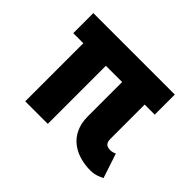

<svg xmlns="http://www.w3.org/2000/svg" viewBox="-118 -688 882 882"><g transform="rotate(45 323.0 -247.5)"><path d="M574.7 -377.4V-507.8H45.4V-377.4H110.8V0H257.3V-377.4H362.8V-155.3C362.8 -29.8 458.5 13.2 546.4 13.2C580.1 13.2 602.1 1 614.3 -5.4L574.7 -125C568.8 -121.1 555.2 -117.2 546.4 -117.2C519.5 -117.2 509.3 -129.4 509.3 -155.3V-377.4Z"/></g></svg>

Font: Giphurs ExtraBold
Style: Regular
Weight: 800
Version: Version 1.000